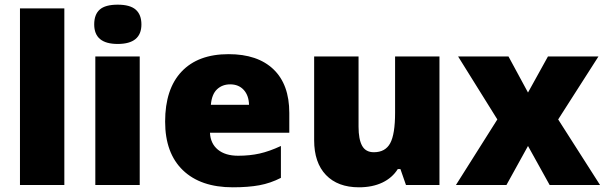

<svg xmlns="http://www.w3.org/2000/svg" viewBox="-20 -796 2606 826"><path d="M256.8 0H65.9V-759.8H256.8Z M581.1 0H390.1V-553.2H581.1ZM385.3 -690.9Q385.3 -733.9 409.2 -754.9Q433.1 -775.9 486.3 -775.9Q539.6 -775.9 564 -754.4Q588.4 -732.9 588.4 -690.9Q588.4 -606.9 486.3 -606.9Q385.3 -606.9 385.3 -690.9Z M981.4 9.8Q843.3 9.8 766.8 -63.7Q690.4 -137.2 690.4 -272.9Q690.4 -413.1 761.2 -488Q832 -563 963.4 -563Q1088.4 -563 1156.5 -497.8Q1224.6 -432.6 1224.6 -310.1V-225.1H883.3Q885.3 -178.7 917.2 -152.3Q949.2 -126 1004.4 -126Q1054.7 -126 1096.9 -135.5Q1139.2 -145 1188.5 -168V-30.8Q1143.6 -7.8 1095.7 1Q1047.9 9.8 981.4 9.8ZM970.2 -433.1Q936.5 -433.1 913.8 -411.9Q891.1 -390.6 887.2 -345.2H1051.3Q1050.3 -385.3 1028.6 -409.2Q1006.8 -433.1 970.2 -433.1Z M1726.6 0 1702.6 -68.8H1691.4Q1667.5 -30.8 1624.8 -10.5Q1582 9.8 1524.4 9.8Q1433.1 9.8 1382.3 -43.2Q1331.5 -96.2 1331.5 -192.9V-553.2H1522.5V-251Q1522.5 -196.8 1537.8 -168.9Q1553.2 -141.1 1588.4 -141.1Q1637.7 -141.1 1658.7 -179.9Q1679.7 -218.8 1679.7 -311V-553.2H1870.6V0Z M2119.6 -282.2 1950.7 -553.2H2167.5L2251.5 -397.9L2337.4 -553.2H2554.7L2381.3 -282.2L2561.5 0H2344.7L2251.5 -168L2158.7 0H1941.4Z"/></svg>

Font: OpenSans-ExtraBold
Style: Regular
Weight: 800
Foundry: Ascender Corporation
Version: Version 1.10